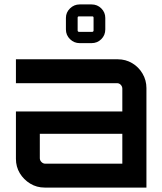

<svg xmlns="http://www.w3.org/2000/svg" viewBox="-20 -848 734 868"><path d="M182 0Q146 0 116.5 -18Q87 -36 69.5 -65Q52 -94 52 -130V-344H533V-447Q533 -457 526 -464.5Q519 -472 509 -472H52V-580H512Q548 -580 577.5 -562.5Q607 -545 624.5 -515Q642 -485 642 -450V0ZM185 -108H533V-243H160V-133Q160 -123 167.5 -115.5Q175 -108 185 -108ZM340 -653Q315 -653 296.5 -671Q278 -689 278 -715V-767Q278 -792 296.5 -810Q315 -828 340 -828H394Q420 -828 438 -810Q456 -792 456 -767V-715Q456 -689 438 -671Q420 -653 394 -653ZM337 -704H397Q400 -704 401.5 -706Q403 -708 403 -710V-768Q403 -771 401.5 -772.5Q400 -774 397 -774H337Q334 -774 332.5 -772.5Q331 -771 331 -768V-710Q331 -708 332.5 -706Q334 -704 337 -704Z"/></svg>

Font: Orbitron Medium
Style: Regular
Weight: 500
Designer: Matt McInerney
Foundry: The League of Moveable Type
Version: Version 2.001